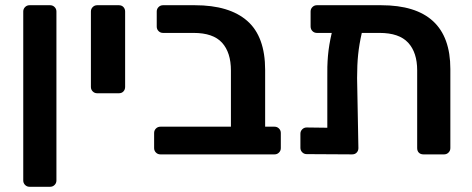

<svg xmlns="http://www.w3.org/2000/svg" viewBox="-20 -591 1807 735"><path d="M93 124Q83 124 76 117Q69 110 69 100V-547Q69 -557 76 -564Q83 -571 93 -571H172Q182 -571 189 -564Q196 -557 196 -547V100Q196 110 189 117Q182 124 172 124Z M352 -234Q342 -234 335 -241Q328 -248 328 -258V-547Q328 -557 335 -564Q342 -571 352 -571H435Q446 -571 452.5 -564Q459 -557 459 -547V-258Q459 -248 452.5 -241Q446 -234 435 -234Z M594 0Q584 0 577 -7Q570 -14 570 -24V-82Q570 -92 577 -99Q584 -106 594 -106H864V-321Q864 -390 830 -427.5Q796 -465 721 -465H604Q594 -465 587 -472Q580 -479 580 -489V-547Q580 -557 587 -564Q594 -571 604 -571H726Q858 -571 926.5 -511Q995 -451 995 -323V-106H1031Q1041 -106 1048 -99Q1055 -92 1055 -82V-24Q1055 -14 1048 -7Q1041 0 1031 0Z M1193 -465Q1183 -465 1176 -472Q1169 -479 1169 -490V-547Q1169 -557 1176 -564Q1183 -571 1193 -571H1439Q1704 -571 1704 -327V-24Q1704 -14 1697 -7Q1690 0 1680 0H1601Q1590 0 1583.5 -6.5Q1577 -13 1577 -24V-322Q1577 -390 1542.5 -427.5Q1508 -465 1433 -465H1365Q1355 -421 1351 -382Q1347 -343 1347 -292L1352 -24Q1352 -14 1345.5 -7Q1339 0 1328 0L1154 -1Q1144 -1 1137 -8Q1130 -15 1130 -25V-79Q1130 -89 1137 -96Q1144 -103 1154 -103L1233 -102V-289Q1232 -337 1235.5 -377.5Q1239 -418 1250 -465Z"/></svg>

Font: Rubik Medium
Style: Regular
Weight: 500
Designer: Hubert and Fischer
Foundry: Hubert and Fischer
Version: Version 2.300; ttfautohint (v1.8.4.7-5d5b);gftools[0.9.30]